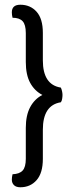

<svg xmlns="http://www.w3.org/2000/svg" viewBox="-20 -676 321 811"><path d="M159 -275Q126 -292 107.5 -326Q89 -360 89 -414V-536Q89 -572 75.5 -586.5Q62 -601 33 -601Q30 -613 30 -624Q30 -656 66 -656Q108 -656 134.5 -626.5Q161 -597 161 -537V-421Q161 -318 237 -306Q240 -300 242 -291Q244 -282 244 -275Q244 -268 242.5 -258.5Q241 -249 237 -244Q161 -232 161 -128V-5Q161 55 134.5 85Q108 115 66 115Q48 115 39 106Q30 97 30 83Q30 72 33 60Q62 59 75.5 44.5Q89 30 89 -5V-136Q89 -189 107.5 -223.5Q126 -258 159 -275Z"/></svg>

Font: Baloo Thambi 2
Style: Regular
Weight: 400
Designer: Aadarsh Rajan and Ek Type
Foundry: Ek Type
Version: Version 1.640;hotconv 1.0.111;makeotfexe 2.5.65597; ttfautoh